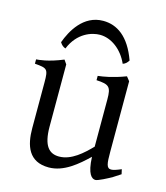

<svg xmlns="http://www.w3.org/2000/svg" viewBox="-106 -762 740 858"><g transform="rotate(15 264.5 -333.0)"><path d="M305 -437V-417C364 -414 374 -405 374 -347V-128C337 -90 288 -44 231 -44C186 -44 156 -72 156 -163V-450L143 -469C73 -440 32 -438 20 -437V-417C78 -412 83 -410 83 -347V-136C83 -55 106 15 199 15C269 15 328 -37 374 -81C377 -1 399 15 415 15C427 15 469 -7 488 -18L522 -40L517 -62C496 -53 481 -48 471 -48C449 -48 447 -70 447 -124V-450L432 -469C371 -446 331 -440 305 -437ZM134 -518C166 -597 231 -617 268 -617C320 -617 372 -579 399 -518C411 -522 418 -529 425 -540C388 -643 330 -681 266 -681C174 -681 128 -595 108 -540C115 -529 122 -522 134 -518Z"/></g></svg>

Font: Temporarium
Style: Regular
Weight: 400
Version: Version 1.1